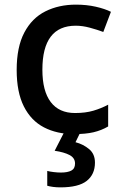

<svg xmlns="http://www.w3.org/2000/svg" viewBox="-20 -569 531 829"><path d="M300 10Q226 10 170 -19Q114 -48 83 -109.5Q52 -171 52 -267Q52 -366 85 -428.5Q118 -491 176 -520Q234 -549 308 -549Q354 -549 393.5 -540Q433 -531 459 -518L426 -431Q399 -441 367.5 -449.5Q336 -458 307 -458Q163 -458 163 -268Q163 -176 199 -128.5Q235 -81 304 -81Q349 -81 383 -91Q417 -101 447 -117V-23Q418 -6 384 2Q350 10 300 10ZM390 133Q390 184 354.5 212Q319 240 241 240Q224 240 209 238Q194 236 184 233V169Q195 172 212 174Q229 176 243 176Q272 176 288 167.5Q304 159 304 137Q304 113 280.5 100.5Q257 88 216 82L258 0H328L306 45Q340 54 365 75Q390 96 390 133Z"/></svg>

Font: Noto Sans Adlam Medium
Style: Regular
Weight: 500
Version: Version 3.001